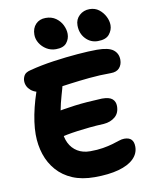

<svg xmlns="http://www.w3.org/2000/svg" viewBox="-101 -1022 866 1102"><g transform="rotate(-10 332.0 -470.5)"><path d="M361 7Q287 7 232.5 -16Q178 -39 141.5 -80.5Q105 -122 87 -176.5Q69 -231 69 -293Q69 -327 74.5 -366.5Q80 -406 90.5 -448.5Q101 -491 115 -532Q127 -571 153 -592.5Q179 -614 214 -614Q233 -614 246.5 -607Q260 -600 267 -587Q274 -574 272 -554Q266 -528 254 -487.5Q242 -447 232.5 -397Q223 -347 223 -292Q223 -249 239.5 -215.5Q256 -182 287 -163Q318 -144 361 -144Q403 -144 435.5 -149.5Q468 -155 492 -162Q516 -169 533.5 -175Q551 -181 565 -181Q593 -181 606.5 -167Q620 -153 620 -125Q620 -85 589.5 -55Q559 -25 501 -9Q443 7 361 7ZM193 -249Q170 -244 157 -253Q144 -262 139 -280.5Q134 -299 134 -320Q134 -348 152.5 -369Q171 -390 199 -397Q225 -403 255 -408Q285 -413 319.5 -417.5Q354 -422 393.5 -425Q433 -428 479 -430Q522 -430 539.5 -414.5Q557 -399 557 -373Q557 -332 530.5 -310Q504 -288 465 -285Q419 -283 380 -279Q341 -275 307.5 -270.5Q274 -266 246 -260.5Q218 -255 193 -249ZM162 -528Q111 -528 84 -551Q57 -574 57 -607Q57 -623 66 -639Q75 -655 105 -662Q170 -679 244 -689.5Q318 -700 385.5 -705.5Q453 -711 499 -711Q567 -711 594.5 -689.5Q622 -668 622 -631Q622 -603 605.5 -584Q589 -565 555 -565Q490 -565 429 -559Q368 -553 316 -546Q264 -539 224.5 -533.5Q185 -528 162 -528ZM514 -759Q472 -759 443 -790Q414 -821 414 -868Q414 -903 438.5 -925.5Q463 -948 498 -948Q530 -948 552.5 -930.5Q575 -913 588 -887.5Q601 -862 601 -837Q601 -808 581 -783.5Q561 -759 514 -759ZM269 -755Q239 -755 214.5 -770Q190 -785 175.5 -808.5Q161 -832 161 -858Q161 -896 183 -919Q205 -942 241 -942Q276 -942 300.5 -924.5Q325 -907 337.5 -881Q350 -855 350 -830Q350 -801 331.5 -778Q313 -755 269 -755Z"/></g></svg>

Font: Shantell Sans Light
Style: Bold
Weight: 700
Version: Version 1.011;[c5ecc13dd]